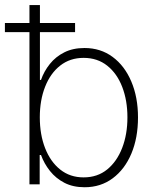

<svg xmlns="http://www.w3.org/2000/svg" viewBox="-37 -748 632 779"><path d="M306.2 11.7Q259.3 11.7 224.4 -6.3Q189.5 -24.4 165.8 -54.2Q142.1 -84 129.4 -119.1H124V0H82.5V-727.5H125V-423.8H129.4Q141.6 -459 165.3 -488.5Q189 -518.1 223.9 -535.6Q258.8 -553.2 305.7 -553.2Q371.1 -553.2 419.9 -517.1Q468.8 -481 495.8 -417.2Q522.9 -353.5 522.9 -271.5Q522.9 -189 496.1 -125Q469.2 -61 420.4 -24.7Q371.6 11.7 306.2 11.7ZM302.2 -28.3Q358.4 -28.3 397.9 -60.5Q437.5 -92.8 458.7 -147.9Q480 -203.1 480 -272Q480 -340.3 459 -395Q438 -449.7 398.2 -481.4Q358.4 -513.2 302.2 -513.2Q247.1 -513.2 207.3 -481.9Q167.5 -450.7 146 -396Q124.5 -341.3 124.5 -272Q124.5 -202.1 146 -147Q167.5 -91.8 207.3 -60.1Q247.1 -28.3 302.2 -28.3ZM-17.1 -617.7V-654.8H267.6V-617.7Z"/></svg>

Font: Inter Tight ExtraLight
Style: Regular
Weight: 250
Designer: Rasmus Andersson
Foundry: rsms
Version: Version 3.004